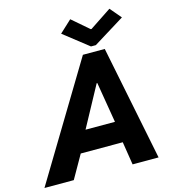

<svg xmlns="http://www.w3.org/2000/svg" viewBox="-183 -1056 1039 1164"><g transform="rotate(-15 336.5 -474.0)"><path d="M384.8 -719.7H522L667 0H503.9L481 -145H217.3L134.8 0H-49.3ZM290.5 -877.4 366.2 -947.8 471.2 -857.4H476.1L612.3 -947.8L671.9 -877.4L475.6 -755.9H445.3ZM467.3 -276.9 424.8 -531.7H420.9L282.7 -276.9Z"/></g></svg>

Font: Reddit Sans Fudge ExBold Italic
Style: Regular
Weight: 800
Italic angle: -11.25°
Designer: Stephen Hutchings
Version: Version 1.013